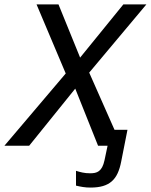

<svg xmlns="http://www.w3.org/2000/svg" viewBox="-61 -658 681 867"><path d="M381.8 0 278.8 -257.8 70.8 0H-41L235.8 -326.2L104 -638.2H203.1L300.8 -397.9L496.1 -638.2H600.1L341.8 -330.1L456.1 -71.8H514.6L486.3 71.3Q480.5 102.1 470.2 124.3Q460 146.5 443.6 160.9Q427.2 175.3 403.8 182.1Q380.4 189 347.7 189Q329.1 189 313.5 186.5Q297.9 184.1 282.2 180.2V113.3Q295.4 117.7 311.3 121.1Q327.1 124.5 346.7 124.5Q357.4 124.5 367.4 122.6Q377.4 120.6 385.7 114.5Q394 108.4 400.4 96.7Q406.7 85 411.1 64.9L424.8 0Z"/></svg>

Font: Code New Roman
Style: Italic
Weight: 400
Italic angle: -11°
Monospace: yes
Designer: Sam Radian
Foundry: Code New Roman
Version: Version 1.508 October 19, 2014